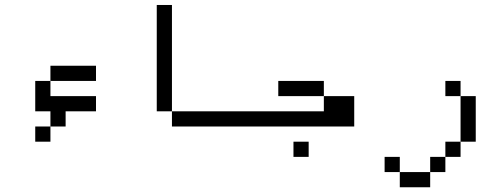

<svg xmlns="http://www.w3.org/2000/svg" viewBox="-20 -708 2040 790"><path d="M375 -375H187.5V-437.5H375ZM125 -187.5H187.5V-125H125ZM125 -375H187.5V-312.5H375V-250H250V-187.5H187.5V-250H125Z M687.5 -250H625V-687.5H687.5ZM687.5 -250H1000V-187.5H687.5Z M1312.5 -312.5H1125V-375H1312.5ZM1000 -250H1312.5V-312.5H1437.5V-187.5H1000ZM1187.5 -125H1250V-62.5H1187.5Z M1875 -312.5H1812.5V-375H1875ZM1562.5 -62.5H1625V0H1562.5ZM1625 0H1750V62.5H1625ZM1750 -62.5H1812.5V0H1750ZM1812.5 -125H1875V-62.5H1812.5ZM1875 -312.5H1937.5V-125H1875Z"/></svg>

Font: 寒蝉点阵体 16px
Style: Regular
Weight: 400
Designer: Designed by Warren2060
Foundry: ChillType
Version: Version 1.000